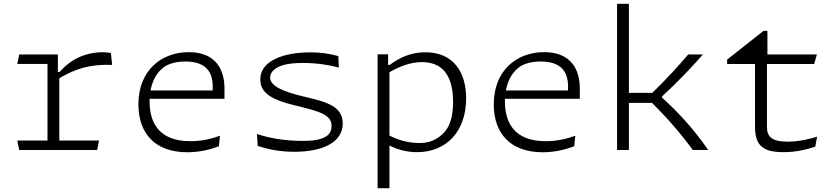

<svg xmlns="http://www.w3.org/2000/svg" viewBox="-20 -785 4380 1005"><path d="M283 -500H80.5L70.5 -450.5H228.5V-49.5H70.5L80.5 0H488.5L498.5 -49.5H290.5V-375.5C376.5 -425.5 450 -449.5 567 -445.5L560.5 -507.5C546.5 -510.5 533 -511.5 518.5 -511.5C423.5 -511.5 347.5 -472 291.5 -408H283Z M840 -435C862 -450.5 899.5 -463 950 -463C1049.5 -463 1093.5 -417 1093.5 -332C1093.5 -324.5 1093 -318 1093 -311.5H768C780.5 -382 816 -418 840 -435ZM704.5 -238.5C704.5 -86.5 792 12 960.5 12C1034.5 12 1093 -7 1125.5 -19.5L1131.5 -74.5C1092 -60 1039.5 -46 977 -46C810 -46 763 -145 763 -254.5V-268H1155V-321.5C1155 -418.5 1111.5 -512 968 -512C824 -512 704.5 -416 704.5 -238.5Z M1603.5 -511C1478.5 -511 1342.5 -474 1342.5 -368.5C1342.5 -298 1403 -263 1521 -234C1649 -202.5 1715.5 -187 1715.5 -125.5C1715.5 -100.5 1705 -82 1686.5 -70.5C1654 -50.5 1606 -47.5 1563.5 -47.5C1462 -47.5 1383.5 -64.5 1325 -83.5L1329 -21C1378.5 -4.5 1442 9.5 1520.5 9.5C1673.5 9.5 1774 -42 1774 -139C1774 -228 1689.5 -251.5 1582.5 -276.5C1455 -306 1394 -336 1394 -379.5C1394 -397 1404 -413.5 1423 -426.5C1455.5 -449 1508.5 -455.5 1565.5 -455.5C1642 -455.5 1706 -444 1753.5 -431.5L1751 -491.5C1706 -504 1658 -511 1603.5 -511Z M2420 -270C2420 -405 2355 -511.5 2206 -511.5C2127.5 -511.5 2067.5 -480.5 2020.5 -445.5H2011.5V-500.5H1956.5V200H2018.5V-23.5C2061.5 -1 2111 11.5 2163.5 11.5C2313 11.5 2420 -94 2420 -270ZM2018.5 -75.5V-407C2070.5 -437 2129 -460 2188.5 -460C2317 -460 2351.5 -360.5 2351.5 -251.5C2351.5 -137 2314 -94.5 2280.5 -70C2247 -45.5 2217 -36.5 2174.5 -36.5C2122 -36.5 2068.5 -49.5 2018.5 -75.5Z M2700 -435C2722 -450.5 2759.5 -463 2810 -463C2909.5 -463 2953.5 -417 2953.5 -332C2953.5 -324.5 2953 -318 2953 -311.5H2628C2640.5 -382 2676 -418 2700 -435ZM2564.5 -238.5C2564.5 -86.5 2652 12 2820.5 12C2894.5 12 2953 -7 2985.5 -19.5L2991.5 -74.5C2952 -60 2899.5 -46 2837 -46C2670 -46 2623 -145 2623 -254.5V-268H3015V-321.5C3015 -418.5 2971.5 -512 2828 -512C2684 -512 2564.5 -416 2564.5 -238.5Z M3210 -765V0H3272V-246.5H3393C3470.5 -169.5 3534.5 -97 3606.5 0H3687C3605.5 -118.5 3519 -207.5 3445.5 -274V-280.5C3530.5 -359 3592 -423.5 3659.5 -500H3582.5C3536 -445.5 3478 -381 3394.5 -299H3272V-765Z M3786 -450H3932V-124C3932 -31 3965 11.5 4079.5 11.5C4149.5 11.5 4206 -3.5 4247.5 -17.5L4257 -69.5C4222 -58.5 4162 -43.5 4105.5 -43.5C4019 -43.5 3994.5 -69 3994.5 -122.5V-450H4241.5L4256 -500H3997V-623.5H3976.5L3786 -473Z"/></svg>

Font: Monaspace Argon ExtraLight
Style: Regular
Weight: 200
Designer: Riley Cran & the Lettermatic Team
Foundry: Lettermatic
Version: Version 1.000 (Monaspace Argon)